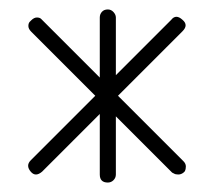

<svg xmlns="http://www.w3.org/2000/svg" viewBox="-20 -783 446 406"><path d="M69 -420Q55 -408 45 -420Q34 -433 45 -444L86 -485L283 -682L342 -741Q352 -754 366 -741Q379 -730 366 -717L307 -658L110 -461ZM70 -740 134 -676 309 -501 368 -442Q373 -437 373 -431Q373 -425 371 -421L368 -418Q363 -414 357 -414Q351 -414 348 -416L344 -418L285 -477L110 -652L46 -716Q40 -722 40 -728Q40 -734 43 -737L46 -740Q52 -746 58 -746Q64 -746 67 -743ZM191 -414V-482V-673V-746Q191 -753 195.5 -758Q200 -763 208 -763Q215 -763 220 -757.5Q225 -752 225 -746V-673V-482V-414Q225 -407 220 -402Q215 -397 208 -397Q191 -397 191 -414Z"/></svg>

Font: Aaram
Style: Regular
Weight: 400
Designer: Tharique Azeez
Foundry: Tharique Azeez
Version: Version 1.7